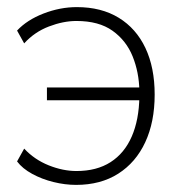

<svg xmlns="http://www.w3.org/2000/svg" viewBox="-20 -512 511 540"><path d="M194 8Q163 8 130.5 0Q98 -8 70.5 -23Q43 -38 28 -58L48 -94Q77 -63 117 -47Q157 -31 195 -31Q252 -31 291 -56Q330 -81 350.5 -128Q371 -175 372 -240L381 -230H112V-266H381L372 -257Q371 -309 353 -353.5Q335 -398 296.5 -425.5Q258 -453 195 -453Q158 -453 117.5 -437.5Q77 -422 48 -390L28 -426Q56 -456 102.5 -474Q149 -492 196 -492Q265 -492 314 -462Q363 -432 389 -377Q415 -322 415 -246Q415 -169 388.5 -112Q362 -55 312.5 -23.5Q263 8 194 8Z"/></svg>

Font: Nunito Sans 12pt ExtraLight
Style: Regular
Weight: 200
Designer: Vernon Adams
Foundry: Vernon Adams
Version: Version 3.101;gftools[0.9.27]